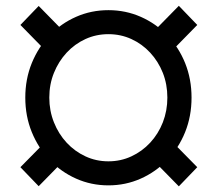

<svg xmlns="http://www.w3.org/2000/svg" viewBox="-20 -638 753 671"><path d="M152.3 -296.9Q152.3 -251 168.5 -210.4Q184.6 -169.9 212.9 -139.4Q241.2 -108.9 278.6 -91.6Q315.9 -74.2 358.9 -74.2Q401.9 -74.2 439.2 -91.6Q476.6 -108.9 504.9 -139.4Q533.2 -169.9 549.1 -210.4Q564.9 -251 564.9 -296.9Q564.9 -343.3 549.1 -383.3Q533.2 -423.3 504.9 -453.9Q476.6 -484.4 439.2 -501.5Q401.9 -518.6 358.9 -518.6Q315.9 -518.6 278.6 -501.5Q241.2 -484.4 212.9 -453.9Q184.6 -423.3 168.5 -383.3Q152.3 -343.3 152.3 -296.9ZM68.4 -296.9Q68.4 -361.8 91.1 -417.5Q113.8 -473.1 153.6 -514.6Q193.4 -556.2 246.1 -579.3Q298.8 -602.5 358.9 -602.5Q418.9 -602.5 471.7 -579.3Q524.4 -556.2 564.5 -514.6Q604.5 -473.1 627 -417.5Q649.4 -361.8 649.4 -296.9Q649.4 -231.9 627 -176.3Q604.5 -120.6 564.5 -78.9Q524.4 -37.1 471.7 -13.7Q418.9 9.8 358.9 9.8Q298.8 9.8 246.1 -13.7Q193.4 -37.1 153.6 -78.9Q113.8 -120.6 91.1 -176.3Q68.4 -231.9 68.4 -296.9ZM669.4 -550.8 570.8 -450.2 506.3 -517.1 605 -617.7ZM213.9 -87.9 115.2 12.7 51.3 -53.7 149.9 -153.8ZM605 13.2 506.3 -87.4 570.8 -153.8 669.4 -53.7ZM149.9 -450.2 51.3 -550.8 115.2 -617.2 213.9 -516.6Z"/></svg>

Font: Vazirmatn
Style: Regular
Weight: 400
Designer: Saber Rastikerdar
Foundry: Saber Rastikerdar
Version: Version 33.003;September 2, 2022;FontCreator 14.0.0.2862 64-